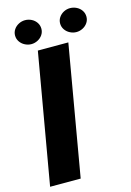

<svg xmlns="http://www.w3.org/2000/svg" viewBox="-131 -948 693 1013"><g transform="rotate(-15 215.0 -441.5)"><path d="M111.3 -883.3Q129.9 -883.3 146.5 -875Q163.1 -866.7 173.3 -851.6Q183.6 -836.4 183.6 -817.4Q183.6 -799.3 173.6 -784.4Q163.6 -769.5 147 -761Q130.4 -752.4 112.3 -752.4Q94.2 -752.4 77.4 -761Q60.5 -769.5 50.3 -784.7Q40 -799.8 40 -818.4Q40 -836.4 50 -851.3Q60.1 -866.2 76.7 -874.8Q93.3 -883.3 111.3 -883.3ZM356.9 -883.3Q375.5 -883.3 392.3 -875Q409.2 -866.7 419.4 -851.6Q429.7 -836.4 429.7 -817.4Q429.7 -799.3 419.7 -784.4Q409.7 -769.5 393.1 -761Q376.5 -752.4 358.4 -752.4Q340.3 -752.4 323.5 -761Q306.6 -769.5 296.4 -784.7Q286.1 -799.8 286.1 -818.4Q286.1 -836.4 296.1 -851.3Q306.2 -866.2 322.5 -874.8Q338.9 -883.3 356.9 -883.3ZM302.2 -710.9 179.2 0H12.2L135.7 -710.9Z"/></g></svg>

Font: Mardoto Black
Style: Italic
Weight: 900
Italic angle: -12°
Designer: Christian Robertson, Vahan Hovhannisyan
Foundry: Google
Version: Version 1.000